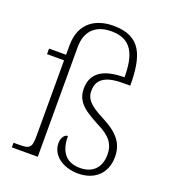

<svg xmlns="http://www.w3.org/2000/svg" viewBox="-139 -861 871 975"><g transform="rotate(20 296.5 -373.5)"><path d="M394 10C480 10 542 -42 542 -133C542 -203 508 -250 419 -296C333 -339 314 -369 314 -407C314 -451 332 -500 449 -500H491C490 -656 461 -757 308 -757C217 -757 131 -713 131 -586V-536H39V-506H131V-98C131 -30 119 -25 58 -25H33V0H173V-593C173 -671 214 -727 308 -727C420 -727 449 -648 449 -530C321 -530 274 -480 274 -405C274 -328 335 -296 405 -258C475 -224 502 -187 502 -131C502 -62 462 -20 394 -20C327 -20 281 -56 281 -152C265 -152 248 -133 248 -102C248 -35 312 10 394 10Z"/></g></svg>

Font: Noto Serif Devanagari ExtraLight
Style: Regular
Weight: 200
Designer: Universal Thirst, Indian Type Foundry and the Monotype Design Team
Foundry: Monotype Imaging Inc.
Version: Version 2.004